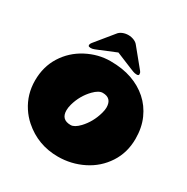

<svg xmlns="http://www.w3.org/2000/svg" viewBox="-228 -1232 1405 1445"><g transform="rotate(30 474.0 -510.0)"><path d="M561 -1001 685.5 -848.6Q693.8 -838.9 693.8 -825.7Q693.8 -817.4 688.5 -814.9Q683.1 -812.5 676.3 -812.5Q659.2 -812.5 643.3 -818.6Q627.4 -824.7 611.8 -831.1L474.6 -887.7L337.4 -831.1Q324.2 -825.7 307.4 -819.1Q290.5 -812.5 275.9 -812.5Q269.5 -812.5 262 -814.7Q254.4 -816.9 254.4 -825.2Q254.4 -831.5 257.3 -837.9Q260.3 -844.2 264.2 -848.6L388.7 -1001Q402.3 -1020 425.8 -1029.5Q449.2 -1039.1 475.1 -1039.1Q500.5 -1039.1 523.9 -1029.5Q547.4 -1020 561 -1001ZM470.7 19Q297.4 19 169.9 -93.3Q129.4 -128.9 99.6 -174.8Q36.1 -272 36.1 -392.3Q36.1 -512.7 94.7 -605.5Q153.3 -698.2 252 -750Q350.6 -801.8 456.3 -801.8Q562 -801.8 642.6 -773.4Q723.1 -745.1 783 -692.1Q842.8 -639.2 877 -562.5Q911.1 -485.8 911.1 -389.2Q911.1 -269 850.1 -175.5Q789.1 -82 687.5 -31.5Q585.9 19 470.7 19ZM604 -483.4Q604 -565.9 524.9 -565.9Q490.7 -565.9 448.7 -522.9Q385.7 -458 360.8 -368.2Q353 -339.8 353 -315.9Q353 -234.9 435.1 -234.9Q435.5 -234.9 435.5 -234.9Q468.3 -234.9 509.8 -278.3Q570.8 -342.8 596.2 -434.6Q604 -462.9 604 -483.4Z"/></g></svg>

Font: Fz Rammetto One
Style: Regular
Weight: 400
Designer: Vernon Adams
Foundry: Vernon Adams
Version: Vit hóa bi c Thuy @ FontZin.Com